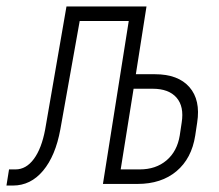

<svg xmlns="http://www.w3.org/2000/svg" viewBox="-60 -570 680 595"><path d="M-40 5 -32 -45H-12Q21 -45 45 -77.5Q69 -110 80 -169L146 -550H394L361 -340H420Q492 -340 527 -300Q562 -260 551 -190L545 -150Q534 -79 487 -39.5Q440 0 366 0H259L339 -505H187L127 -169Q112 -87 73.5 -41Q35 5 -20 5ZM314 -45H373Q423 -45 456 -73Q489 -101 497 -150L503 -190Q511 -240 487 -267.5Q463 -295 413 -295H354Z"/></svg>

Font: JetBrains Mono Thin
Style: Italic
Weight: 100
Italic angle: -9°
Monospace: yes
Designer: Philipp Nurullin, Konstantin Bulenkov
Foundry: JetBrains
Version: Version 2.305; ttfautohint (v1.8.4.7-5d5b)